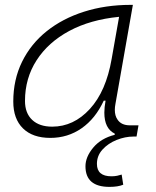

<svg xmlns="http://www.w3.org/2000/svg" viewBox="-20 -542 626 769"><path d="M418.5 206.5Q322.3 206.5 322.3 124Q322.3 86.4 353.5 49.1Q384.8 11.7 439.5 -2V-6.8Q397.9 -27.3 397.9 -90.8Q397.9 -112.3 402.8 -138.7H395.5Q362.3 -66.9 306.9 -28.3Q251.5 10.3 181.6 10.3Q110.8 10.3 72 -27.8Q33.2 -65.9 33.2 -135.3Q33.2 -223.1 68.4 -294.7Q103.5 -366.2 167 -417Q230.5 -467.8 316.4 -495.1Q402.3 -522.5 503.4 -522.5H512.2L442.4 -126Q439.9 -113.3 439.9 -102.1Q439.9 -78.1 450.7 -63Q465.8 -40 500.5 -40H534.7L526.9 4.9H515.1Q481 4.9 447 18.6Q413.1 32.2 390.6 56.9Q368.2 81.5 368.2 114.3Q368.2 164.1 426.3 164.1Q439 164.1 449.5 161.9Q460 159.7 467.3 157.2L473.6 197.8Q452.6 206.5 418.5 206.5ZM189 -34.7Q274.9 -34.7 339.8 -105.5Q404.8 -176.3 427.2 -306.2L457 -474.6Q341.8 -463.4 257.3 -418Q172.9 -372.6 126.5 -300.5Q80.1 -228.5 80.1 -137.7Q80.1 -88.9 108.9 -61.8Q137.7 -34.7 189 -34.7Z"/></svg>

Font: CaskaydiaCove NF ExtraLight
Style: Italic
Weight: 200
Italic angle: -10°
Designer: Aaron Bell
Foundry: Saja Typeworks
Version: Version 2111.001; VTT 6.35;Nerd Fonts 3.2.1